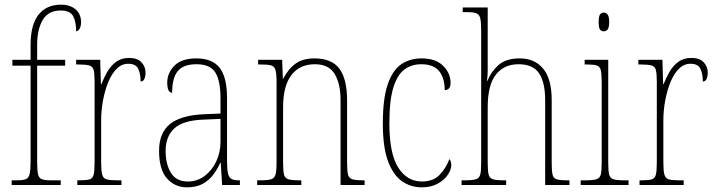

<svg xmlns="http://www.w3.org/2000/svg" viewBox="-20 -792 3062 822"><path d="M30 0V-20H51Q78 -20 90.5 -25Q103 -30 107 -47.5Q111 -65 111 -102V-511H33V-536H111V-601Q111 -686 145 -729Q179 -772 241 -772Q280 -772 303.5 -752Q327 -732 327 -697Q327 -679 320.5 -668.5Q314 -658 306 -658Q306 -699 293 -723Q280 -747 240 -747Q186 -747 162.5 -706Q139 -665 139 -600V-536H259V-511H139V-102Q139 -65 142.5 -47.5Q146 -30 158.5 -25Q171 -20 198 -20H240V0Z M311 0V-20H318Q349 -20 363 -24Q377 -28 381 -44.5Q385 -61 385 -97V-441Q385 -476 381 -492Q377 -508 361.5 -512Q346 -516 313 -516H306V-536H409L412 -432H414Q424 -457 438.5 -483Q453 -509 476 -526.5Q499 -544 533 -544Q568 -544 585.5 -525.5Q603 -507 603 -481Q603 -465 598 -454Q593 -443 582 -443Q582 -475 572 -497Q562 -519 529 -519Q501 -519 479.5 -497.5Q458 -476 443.5 -440.5Q429 -405 421 -362Q413 -319 413 -277V-97Q413 -61 417.5 -44.5Q422 -28 436.5 -24Q451 -20 482 -20H500V0Z M781 10Q728 10 694.5 -28.5Q661 -67 661 -146Q661 -224 708.5 -261.5Q756 -299 855 -303L924 -306V-371Q924 -446 902 -481.5Q880 -517 821 -517Q765 -517 741 -487.5Q717 -458 717 -395Q696 -395 696 -439Q696 -479 726.5 -510.5Q757 -542 821 -542Q889 -542 920.5 -501.5Q952 -461 952 -372V-105Q952 -68 956 -50Q960 -32 971 -26Q982 -20 1003 -20H1007V0H931L925 -95H923Q911 -68 893 -44Q875 -20 848 -5Q821 10 781 10ZM784 -15Q825 -15 856.5 -39Q888 -63 906 -101.5Q924 -140 924 -185V-283L854 -280Q763 -277 726 -242Q689 -207 689 -146Q689 -90 711.5 -52.5Q734 -15 784 -15Z M1081 0V-20H1094Q1126 -20 1140.5 -24.5Q1155 -29 1159.5 -44.5Q1164 -60 1164 -95V-441Q1164 -476 1159.5 -492Q1155 -508 1141 -512Q1127 -516 1097 -516H1085V-536H1188L1191 -456H1193Q1215 -498 1246 -520Q1277 -542 1326 -542Q1400 -542 1433 -498Q1466 -454 1466 -361V-95Q1466 -60 1470 -44.5Q1474 -29 1488.5 -24.5Q1503 -20 1534 -20H1541V0H1438V-364Q1438 -433 1413 -475Q1388 -517 1328 -517Q1263 -517 1227.5 -470.5Q1192 -424 1192 -333V-95Q1192 -60 1196 -44.5Q1200 -29 1214.5 -24.5Q1229 -20 1261 -20H1270V0Z M1786 10Q1738 10 1700.5 -16.5Q1663 -43 1641 -102.5Q1619 -162 1619 -263Q1619 -370 1640 -431Q1661 -492 1698 -517Q1735 -542 1785 -542Q1845 -542 1877 -510.5Q1909 -479 1909 -436Q1909 -420 1901.5 -413Q1894 -406 1884 -406Q1884 -457 1860.5 -487Q1837 -517 1783 -517Q1742 -517 1711.5 -494.5Q1681 -472 1664 -417Q1647 -362 1647 -264Q1647 -134 1685 -74.5Q1723 -15 1786 -15Q1836 -15 1863.5 -45Q1891 -75 1904 -111Q1912 -102 1912 -84Q1912 -66 1897.5 -44Q1883 -22 1854.5 -6Q1826 10 1786 10Z M1956 0V-20H1970Q2002 -20 2017 -24.5Q2032 -29 2036 -44.5Q2040 -60 2040 -95V-663Q2040 -698 2036 -714Q2032 -730 2019.5 -735Q2007 -740 1980 -740H1961V-760H2068V-491Q2068 -471 2065 -446H2067Q2081 -483 2113 -512.5Q2145 -542 2205 -542Q2269 -542 2305.5 -498Q2342 -454 2342 -363V-94Q2342 -61 2345.5 -45Q2349 -29 2363 -24.5Q2377 -20 2408 -20H2418V0H2314V-363Q2314 -439 2288 -478Q2262 -517 2200 -517Q2138 -517 2103 -472.5Q2068 -428 2068 -333V-95Q2068 -60 2072 -44.5Q2076 -29 2090.5 -24.5Q2105 -20 2137 -20H2147V0Z M2565 -658Q2554 -658 2548.5 -666Q2543 -674 2543 -698Q2543 -721 2548.5 -729.5Q2554 -738 2565 -738Q2575 -738 2581.5 -729.5Q2588 -721 2588 -698Q2588 -674 2581.5 -666Q2575 -658 2565 -658ZM2466 0V-20H2486Q2518 -20 2533 -24.5Q2548 -29 2552 -44.5Q2556 -60 2556 -95V-437Q2556 -473 2552.5 -490Q2549 -507 2535.5 -511.5Q2522 -516 2492 -516H2483V-536H2584V-95Q2584 -60 2588 -44.5Q2592 -29 2606.5 -24.5Q2621 -20 2653 -20H2671V0Z M2718 0V-20H2725Q2756 -20 2770 -24Q2784 -28 2788 -44.5Q2792 -61 2792 -97V-441Q2792 -476 2788 -492Q2784 -508 2768.5 -512Q2753 -516 2720 -516H2713V-536H2816L2819 -432H2821Q2831 -457 2845.5 -483Q2860 -509 2883 -526.5Q2906 -544 2940 -544Q2975 -544 2992.5 -525.5Q3010 -507 3010 -481Q3010 -465 3005 -454Q3000 -443 2989 -443Q2989 -475 2979 -497Q2969 -519 2936 -519Q2908 -519 2886.5 -497.5Q2865 -476 2850.5 -440.5Q2836 -405 2828 -362Q2820 -319 2820 -277V-97Q2820 -61 2824.5 -44.5Q2829 -28 2843.5 -24Q2858 -20 2889 -20H2907V0Z"/></svg>

Font: Noto Serif Thai Condensed Thin
Style: Regular
Weight: 100
Width: 3
Designer: Monotype Design Team
Foundry: Monotype Imaging Inc.
Version: Version 2.001; ttfautohint (v1.8.4.7-5d5b)